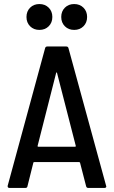

<svg xmlns="http://www.w3.org/2000/svg" viewBox="-20 -930 562 950"><path d="M406 -9 376 -125Q375 -128 371 -128H150Q145 -128 145 -125L116 -9Q115 0 105 0H27Q22 0 19.5 -3Q17 -6 18 -11L203 -691Q205 -700 214 -700H308Q317 -700 319 -691L505 -11L506 -8Q506 0 496 0H417Q408 0 406 -9ZM170 -204H351Q353 -204 354.5 -205.5Q356 -207 355 -208L262 -570Q261 -572 260 -572Q259 -572 258 -570L166 -208Q165 -207 166.5 -205.5Q168 -204 170 -204ZM283 -846Q283 -874 301 -892Q319 -910 347 -910Q375 -910 393 -892Q411 -874 411 -846Q411 -818 393 -800Q375 -782 347 -782Q319 -782 301 -800Q283 -818 283 -846ZM111 -846Q111 -874 129 -892Q147 -910 175 -910Q203 -910 221 -892Q239 -874 239 -846Q239 -818 221 -800Q203 -782 175 -782Q147 -782 129 -800Q111 -818 111 -846Z"/></svg>

Font: Barlow Semi Condensed Medium
Style: Regular
Weight: 500
Width: 4
Designer: Jeremy Tribby
Foundry: Tribby Type
Version: Version 1.422; ttfautohint (v1.8)